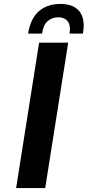

<svg xmlns="http://www.w3.org/2000/svg" viewBox="-20 -957 446 977"><path d="M179 -740H327L210 0H62ZM288 -937Q344 -937 375 -909Q406 -881 406 -825Q406 -814 402 -786H334Q336 -802 336 -808Q336 -840 319.5 -854.5Q303 -869 277 -869Q245 -869 222.5 -849.5Q200 -830 194 -786H123Q135 -863 178 -900Q221 -937 288 -937Z"/></svg>

Font: Exo
Style: Bold Italic
Weight: 700
Italic angle: -9°
Designer: Natanael Gama
Foundry: Natanael Gama
Version: Version 1.500; ttfautohint (v1.6)